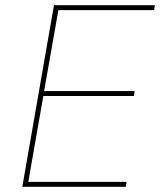

<svg xmlns="http://www.w3.org/2000/svg" viewBox="-20 -720 617 740"><path d="M66 0H465L468 -19H89L147 -350H496L499 -369H150L205 -681H574L577 -700H188Z"/></svg>

Font: Fixel Display Thin
Style: Italic
Weight: 100
Italic angle: -10°
Designer: AlfaBravo + MacPaw
Foundry: Kyrylo Tkachov, Marchela Mozhyna, Serhii Makarenko, Maria Weinstein, Zakhar Kryvoshyya
Version: Version 1.210;Glyphs 3.2 (3217)